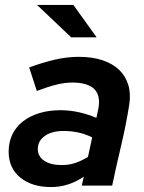

<svg xmlns="http://www.w3.org/2000/svg" viewBox="-20 -751 583 777"><path d="M15 0ZM187 6Q109 6 62 -32.5Q15 -71 15 -137Q15 -176 30 -207Q45 -238 72.5 -259.5Q100 -281 138.5 -293Q177 -305 225 -305Q263 -305 300.5 -296.5Q338 -288 370 -274Q372 -282 373.5 -290Q375 -298 377 -306Q401 -417 272 -417Q243 -417 208.5 -408.5Q174 -400 129 -383Q121 -407 113.5 -430.5Q106 -454 98 -478Q152 -498 201.5 -509.5Q251 -521 299 -521Q353 -521 394 -507.5Q435 -494 461.5 -469Q488 -444 499 -408Q510 -372 503 -327Q490 -245 470.5 -163Q451 -81 434 0H311Q313 -9 315 -18Q317 -27 319 -36Q257 6 187 6ZM133 -148Q133 -118 159 -100.5Q185 -83 230 -83Q259 -83 284.5 -91.5Q310 -100 336 -116L353 -195Q301 -221 237 -221Q190 -221 161.5 -201Q133 -181 133 -148ZM277 -731 371 -600H268L130 -731Z"/></svg>

Font: Rosa Sans SemiBold
Style: Italic
Weight: 600
Italic angle: -12°
Designer: Pentagram / MCKL
Foundry: Pentagram / MCKL
Version: Version 1.005;September 16, 2019;FontCreator 11.5.0.2425 64-